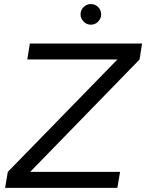

<svg xmlns="http://www.w3.org/2000/svg" viewBox="-20 -911 709 931"><path d="M575.2 -649.2 656.7 -622.5 126.2 -77.5H17.8ZM17.8 -77.5H562.2L549 0H4.7ZM124.7 -700H669L656.7 -622.5H112.3ZM370.5 -841.3Q370.5 -862.3 385.5 -876.8Q400.5 -891.3 420.5 -891.3Q441.5 -891.3 456 -876.8Q470.5 -862.3 470.5 -841.3Q470.5 -821.3 456 -806.3Q441.5 -791.3 420.5 -791.3Q400.5 -791.3 385.5 -806.3Q370.5 -821.3 370.5 -841.3Z"/></svg>

Font: Oak Sans Light Italic
Style: Regular
Weight: 400
Italic angle: -9.5°
Foundry: Erik Kennedy, Walven
Version: Version 1.000;Glyphs 3.1.2 (3151)